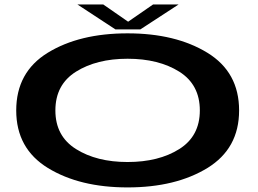

<svg xmlns="http://www.w3.org/2000/svg" viewBox="-20 -831 1153 858"><path d="M550 6.5Q765 6.5 906.8 -80.2Q1048.5 -167 1048.5 -337.5Q1048.5 -508.5 906.8 -595.2Q765 -682 550 -682Q335 -682 193.8 -595.5Q52.5 -509 52.5 -337.5Q52.5 -167 194.2 -80.2Q336 6.5 550 6.5ZM550 -107Q412 -107 319.8 -164.8Q227.5 -222.5 227.5 -337.5Q227.5 -453 319.8 -510.8Q412 -568.5 550 -568.5Q689 -568.5 781 -510.8Q873 -453 873 -337.5Q873 -222.5 781 -164.8Q689 -107 550 -107ZM496 -699.5H607L778 -811H664L552.5 -734L441.5 -811H326Z"/></svg>

Font: Anybody ExtraExpanded SemiBold
Style: Regular
Weight: 600
Width: 8
Version: Version 1.113;gftools[0.9.25]